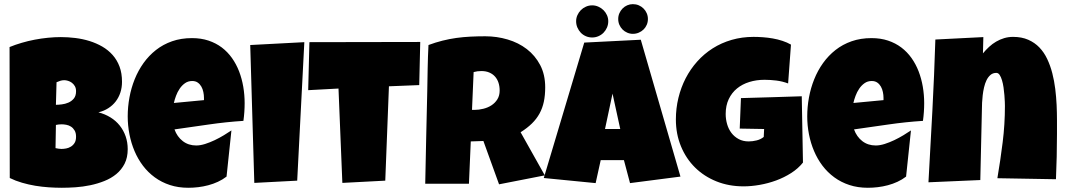

<svg xmlns="http://www.w3.org/2000/svg" viewBox="-20 -890 5117 922"><path d="M593.3 -173.8Q593.3 -133.3 578.4 -104Q563.5 -74.7 538.6 -54.2Q513.7 -33.7 481.2 -20.8Q448.7 -7.8 413.6 -0.5Q378.4 6.8 343 9.3Q307.6 11.7 276.9 11.7Q246.6 11.7 214.1 9.5Q181.6 7.3 149.4 2Q117.2 -3.4 85.9 -12.5Q54.7 -21.5 26.9 -35.2L25.9 -664.1Q53.2 -675.3 84 -684.3Q114.7 -693.4 146.7 -699.5Q178.7 -705.6 210.4 -708.7Q242.2 -711.9 272 -711.9Q306.6 -711.9 342 -707.5Q377.4 -703.1 410.2 -692.9Q442.9 -682.6 471.2 -666.3Q499.5 -649.9 520.8 -626Q542 -602.1 554 -570.3Q565.9 -538.6 565.9 -497.1Q565.9 -469.7 558.1 -445.8Q550.3 -421.9 535.6 -402.8Q521 -383.8 500 -370.4Q479 -356.9 452.6 -350.6Q484.4 -342.3 510.5 -326.2Q536.6 -310.1 554.9 -287.1Q573.2 -264.2 583.3 -235.4Q593.3 -206.5 593.3 -173.8ZM345.2 -452.1Q345.2 -466.3 339.4 -476.3Q333.5 -486.3 325 -492.7Q316.4 -499 306.4 -502Q296.4 -504.9 288.6 -504.9Q278.8 -504.9 269.5 -502Q260.3 -499 251.5 -495.1L248.5 -386.7Q259.8 -386.7 276.4 -388.7Q293 -390.6 308.3 -397.2Q323.7 -403.8 334.5 -416.7Q345.2 -429.7 345.2 -452.1ZM275.9 -293Q261.7 -293 248.5 -290L246.6 -178.7Q253.9 -177.2 261 -176Q268.1 -174.8 274.9 -174.8Q285.2 -174.8 297.4 -177Q309.6 -179.2 320.3 -185.8Q331.1 -192.4 338.1 -203.6Q345.2 -214.8 345.2 -233.4Q345.2 -252 338.1 -263.7Q331.1 -275.4 320.8 -282Q310.5 -288.6 298.3 -290.8Q286.1 -293 275.9 -293Z M1154.8 -394.5Q1154.8 -352.1 1148.9 -309.6Q1065.4 -304.2 982.9 -292.2Q900.4 -280.3 817.9 -268.6Q830.6 -233.4 857.7 -212.4Q884.8 -191.4 922.4 -191.4Q941.9 -191.4 965.1 -198.7Q988.3 -206.1 1011.2 -217Q1034.2 -228 1055.2 -240.7Q1076.2 -253.4 1091.3 -263.7L1067.9 -42Q1048.8 -27.3 1026.6 -17.1Q1004.4 -6.8 980.5 -0.5Q956.5 5.9 932.1 8.8Q907.7 11.7 884.3 11.7Q835.9 11.7 795.9 -1.5Q755.9 -14.6 723.4 -38.3Q690.9 -62 666.5 -94.2Q642.1 -126.5 626 -164.6Q609.9 -202.6 601.6 -245.1Q593.3 -287.6 593.3 -331.1Q593.3 -376.5 601.6 -421.9Q609.9 -467.3 626.7 -509.3Q643.6 -551.3 669.2 -587.2Q694.8 -623 729 -649.9Q763.2 -676.8 806.4 -691.9Q849.6 -707 901.9 -707Q945.3 -707 981.2 -695.1Q1017.1 -683.1 1045.2 -661.9Q1073.2 -640.6 1094 -611.3Q1114.7 -582 1128.2 -547.1Q1141.6 -512.2 1148.2 -473.4Q1154.8 -434.6 1154.8 -394.5ZM959.5 -419.9Q959.5 -433.6 956.5 -448Q953.6 -462.4 947 -474.1Q940.4 -485.8 929.7 -493.4Q918.9 -501 902.8 -501Q883.3 -501 868.4 -490.5Q853.5 -480 842.8 -464.1Q832 -448.2 825.2 -429.7Q818.4 -411.1 814.9 -395.5L959.5 -409.2Z M1441.4 -687.5 1407.2 -22.5 1201.2 -11.7 1181.6 -673.8Z M1998 -688.5 1993.2 -481.4 1847.7 -475.6 1830.1 -22.5 1624 -11.7 1605.5 -464.8 1460 -457 1465.8 -687.5Z M2598.1 -470.7Q2598.1 -432.6 2591.6 -401.6Q2585 -370.6 2570.8 -344.7Q2556.6 -318.8 2534.2 -296.9Q2511.7 -274.9 2480 -254.9L2596.2 -47.9L2376.5 -4.9L2301.3 -212.9L2240.7 -210.9L2231.9 -7.8H2022Q2024.4 -119.1 2026.6 -229.5Q2028.8 -339.8 2031.7 -451.2Q2032.7 -507.3 2033.7 -562.5Q2034.7 -617.7 2037.6 -673.8Q2071.8 -686.5 2105 -694.8Q2138.2 -703.1 2171.6 -707.8Q2205.1 -712.4 2239.5 -714.1Q2273.9 -715.8 2310.1 -715.8Q2365.7 -715.8 2417.7 -700.4Q2469.7 -685.1 2509.8 -654.3Q2549.8 -623.5 2574 -577.6Q2598.1 -531.7 2598.1 -470.7ZM2379.4 -455.1Q2379.4 -475.6 2373.8 -492.7Q2368.2 -509.8 2357.2 -522.2Q2346.2 -534.7 2329.8 -541.7Q2313.5 -548.8 2291.5 -548.8Q2281.7 -548.8 2272.5 -547.6Q2263.2 -546.4 2254.4 -543.9L2246.6 -362.3H2258.3Q2279.3 -362.3 2301 -367.7Q2322.8 -373 2340.1 -384.3Q2357.4 -395.5 2368.4 -413.1Q2379.4 -430.7 2379.4 -455.1Z M3247.6 -42 3005.4 -10.7 2976.1 -121.1H2864.7L2840.3 -10.7L2591.3 -35.2L2785.6 -685.5L3057.1 -699.2ZM2958.5 -270.5 2921.4 -440.4 2885.3 -270.5ZM3091.3 -798.8Q3091.3 -783.7 3085.7 -770.8Q3080.1 -757.8 3070.3 -748.3Q3060.5 -738.8 3047.4 -733.2Q3034.2 -727.5 3019 -727.5Q3004.9 -727.5 2991.9 -733.2Q2979 -738.8 2969.5 -748.3Q2960 -757.8 2954.3 -770.8Q2948.7 -783.7 2948.7 -798.8Q2948.7 -813.5 2954.3 -826.4Q2960 -839.4 2969.5 -849.1Q2979 -858.9 2991.9 -864.5Q3004.9 -870.1 3019 -870.1Q3034.2 -870.1 3047.4 -864.5Q3060.5 -858.9 3070.3 -849.1Q3080.1 -839.4 3085.7 -826.4Q3091.3 -813.5 3091.3 -798.8ZM2900.9 -788.1Q2900.9 -772 2894.8 -757.8Q2888.7 -743.7 2878.2 -732.9Q2867.7 -722.2 2853.5 -716.1Q2839.4 -710 2823.7 -710Q2807.6 -710 2793.5 -716.1Q2779.3 -722.2 2769 -732.9Q2758.8 -743.7 2752.7 -757.8Q2746.6 -772 2746.6 -788.1Q2746.6 -803.2 2752.7 -816.9Q2758.8 -830.6 2769 -841.1Q2779.3 -851.6 2793.5 -857.9Q2807.6 -864.3 2823.7 -864.3Q2839.4 -864.3 2853.5 -857.9Q2867.7 -851.6 2878.2 -841.1Q2888.7 -830.6 2894.8 -816.9Q2900.9 -803.2 2900.9 -788.1Z M3835.9 -109.4Q3813 -80.6 3779.3 -59.1Q3745.6 -37.6 3707 -23.4Q3668.5 -9.3 3627.9 -2.2Q3587.4 4.9 3550.8 4.9Q3480 4.9 3420.4 -19Q3360.8 -43 3317.6 -85.7Q3274.4 -128.4 3250 -187.5Q3225.6 -246.6 3225.6 -316.4Q3225.6 -369.6 3237.8 -419.9Q3250 -470.2 3272.7 -514.2Q3295.4 -558.1 3328.1 -594.7Q3360.8 -631.3 3402.3 -657.7Q3443.8 -684.1 3493.4 -698.5Q3543 -712.9 3598.6 -712.9Q3619.6 -712.9 3643.6 -711.2Q3667.5 -709.5 3691.2 -705.3Q3714.8 -701.2 3737.3 -693.8Q3759.8 -686.5 3778.3 -675.8L3764.6 -489.3Q3737.3 -499.5 3708.3 -503.2Q3679.2 -506.8 3651.4 -506.8Q3612.3 -506.8 3578.4 -496.3Q3544.4 -485.8 3519.3 -465.3Q3494.1 -444.8 3479.5 -414.1Q3464.8 -383.3 3464.8 -342.8Q3464.8 -317.4 3471.7 -293.7Q3478.5 -270 3492.4 -251.7Q3506.3 -233.4 3527.1 -222.2Q3547.9 -210.9 3575.2 -210.9Q3593.8 -210.9 3613.5 -215.8Q3633.3 -220.7 3647.5 -232.4L3649.4 -270.5L3532.2 -272.5L3538.1 -418.9Q3610.8 -421.4 3683.6 -423.1Q3756.3 -424.8 3830.1 -427.7Z M4418 -394.5Q4418 -352.1 4412.1 -309.6Q4328.6 -304.2 4246.1 -292.2Q4163.6 -280.3 4081.1 -268.6Q4093.8 -233.4 4120.8 -212.4Q4147.9 -191.4 4185.5 -191.4Q4205.1 -191.4 4228.3 -198.7Q4251.5 -206.1 4274.4 -217Q4297.4 -228 4318.4 -240.7Q4339.4 -253.4 4354.5 -263.7L4331.1 -42Q4312 -27.3 4289.8 -17.1Q4267.6 -6.8 4243.7 -0.5Q4219.7 5.9 4195.3 8.8Q4170.9 11.7 4147.5 11.7Q4099.1 11.7 4059.1 -1.5Q4019 -14.6 3986.6 -38.3Q3954.1 -62 3929.7 -94.2Q3905.3 -126.5 3889.2 -164.6Q3873 -202.6 3864.7 -245.1Q3856.4 -287.6 3856.4 -331.1Q3856.4 -376.5 3864.7 -421.9Q3873 -467.3 3889.9 -509.3Q3906.7 -551.3 3932.4 -587.2Q3958 -623 3992.2 -649.9Q4026.4 -676.8 4069.6 -691.9Q4112.8 -707 4165 -707Q4208.5 -707 4244.4 -695.1Q4280.3 -683.1 4308.3 -661.9Q4336.4 -640.6 4357.2 -611.3Q4377.9 -582 4391.4 -547.1Q4404.8 -512.2 4411.4 -473.4Q4418 -434.6 4418 -394.5ZM4222.7 -419.9Q4222.7 -433.6 4219.7 -448Q4216.8 -462.4 4210.2 -474.1Q4203.6 -485.8 4192.9 -493.4Q4182.1 -501 4166 -501Q4146.5 -501 4131.6 -490.5Q4116.7 -480 4106 -464.1Q4095.2 -448.2 4088.4 -429.7Q4081.5 -411.1 4078.1 -395.5L4222.7 -409.2Z M5055.7 -247.1Q5055.7 -191.9 5054.4 -137.9Q5053.2 -84 5050.8 -29.3L4769.5 -34.2Q4784.2 -120.6 4794.9 -206.8Q4805.7 -293 4805.7 -380.9Q4805.7 -387.2 4805.2 -401.4Q4804.7 -415.5 4803.2 -433.3Q4801.8 -451.2 4799.1 -470Q4796.4 -488.8 4791.7 -504.4Q4787.1 -520 4780.5 -530Q4773.9 -540 4764.6 -540Q4748 -540 4736.6 -530.3Q4725.1 -520.5 4717.5 -505.1Q4710 -489.7 4705.6 -470.7Q4701.2 -451.7 4699 -432.6Q4696.8 -413.6 4696 -396.7Q4695.3 -379.9 4695.3 -369.1Q4692.9 -282.7 4691.4 -197.5Q4689.9 -112.3 4687.5 -25.4L4438.5 -14.6Q4448.2 -187 4457.3 -357.4Q4466.3 -527.8 4471.7 -700.2L4702.1 -711.9L4700.2 -633.8Q4713.9 -650.4 4729.7 -665Q4745.6 -679.7 4763.7 -690.2Q4781.7 -700.7 4802 -706.8Q4822.3 -712.9 4844.7 -712.9Q4886.2 -712.9 4917.5 -699.2Q4948.7 -685.5 4971.2 -662.1Q4993.7 -638.7 5008.8 -606.7Q5023.9 -574.7 5033.2 -538.6Q5042.5 -502.4 5047.4 -463.1Q5052.2 -423.8 5054 -385.7Q5055.7 -347.7 5055.7 -312V-310.1Q5055.7 -310.1 5055.7 -310.1Q5055.7 -310.1 5055.7 -310.1Q5055.7 -310.1 5055.7 -310.1Q5055.7 -310.1 5055.7 -310.1Q5055.7 -310.1 5055.7 -310.1Q5055.7 -310.1 5055.7 -310.1V-309.1Q5055.7 -309.1 5055.7 -309.1Q5055.7 -309.1 5055.7 -309.1Q5055.7 -309.1 5055.7 -309.1Q5055.7 -309.1 5055.7 -309.1Q5055.7 -309.1 5055.7 -309.1Q5055.7 -309.1 5055.7 -309.1V-304.2Q5055.7 -304.2 5055.7 -304.2Q5055.7 -304.2 5055.7 -304.2Q5055.7 -304.2 5055.7 -304.2Q5055.7 -304.2 5055.7 -304.2Q5055.7 -304.2 5055.7 -304.2Q5055.7 -304.2 5055.7 -304.2Q5055.7 -304.2 5055.7 -304.2Q5055.7 -304.2 5055.7 -304.2Q5055.7 -304.2 5055.7 -304.2V-303.7Q5055.7 -303.7 5055.7 -303.7Q5055.7 -303.7 5055.7 -303.7Q5055.7 -303.7 5055.7 -303.7Q5055.7 -303.7 5055.7 -303.7Q5055.7 -303.7 5055.7 -303.7Q5055.7 -303.7 5055.7 -303.7V-296.9Q5055.7 -296.9 5055.7 -296.9Q5055.7 -296.9 5055.7 -296.9Q5055.7 -296.9 5055.7 -296.9Q5055.7 -296.9 5055.7 -296.9Q5055.7 -296.9 5055.7 -296.9Q5055.7 -296.9 5055.7 -296.9V-296.4Q5055.7 -296.4 5055.7 -296.4Q5055.7 -296.4 5055.7 -296.4Q5055.7 -296.4 5055.7 -296.4Q5055.7 -296.4 5055.7 -296.4Q5055.7 -296.4 5055.7 -296.4Q5055.7 -296.4 5055.7 -296.4V-293Q5055.7 -293 5055.7 -293Q5055.7 -293 5055.7 -293Q5055.7 -293 5055.7 -293Q5055.7 -293 5055.7 -293Q5055.7 -293 5055.7 -293Q5055.7 -293 5055.7 -293V-292.5Q5055.7 -292.5 5055.7 -292.5Q5055.7 -292.5 5055.7 -292.5Q5055.7 -292.5 5055.7 -292.5Q5055.7 -292.5 5055.7 -292.5Q5055.7 -292.5 5055.7 -292.5Q5055.7 -292.5 5055.7 -292.5V-288.6Q5055.7 -288.6 5055.7 -288.6Q5055.7 -288.6 5055.7 -288.6Q5055.7 -288.6 5055.7 -288.6Q5055.7 -288.6 5055.7 -288.6Q5055.7 -288.6 5055.7 -288.6Q5055.7 -288.6 5055.7 -288.6V-288.1Q5055.7 -288.1 5055.7 -288.1Q5055.7 -288.1 5055.7 -288.1Q5055.7 -288.1 5055.7 -288.1Q5055.7 -288.1 5055.7 -288.1Q5055.7 -288.1 5055.7 -288.1Q5055.7 -288.1 5055.7 -288.1V-287.6Q5055.7 -287.6 5055.7 -287.6Q5055.7 -287.6 5055.7 -287.6Q5055.7 -287.6 5055.7 -287.6V-284.7Q5055.7 -284.7 5055.7 -284.7Q5055.7 -284.7 5055.7 -284.7Q5055.7 -284.7 5055.7 -284.7Q5055.7 -284.7 5055.7 -284.7Q5055.7 -284.7 5055.7 -284.7Q5055.7 -284.7 5055.7 -284.7Q5055.7 -284.7 5055.7 -284.7Q5055.7 -284.7 5055.7 -284.7V-284.2Q5055.7 -284.2 5055.7 -284.2Q5055.7 -284.2 5055.7 -284.2Q5055.7 -284.2 5055.7 -284.2Q5055.7 -284.2 5055.7 -284.2Q5055.7 -284.2 5055.7 -284.2Q5055.7 -284.2 5055.7 -284.2V-283.7Q5055.7 -283.7 5055.7 -283.7Q5055.7 -283.7 5055.7 -283.7Z"/></svg>

Font: Luckiest Guy
Style: Regular
Weight: 400
Designer: Astigmatic (AOETI)
Foundry: Astigmatic (AOETI)
Version: Version 1.000